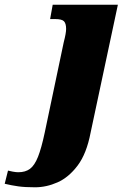

<svg xmlns="http://www.w3.org/2000/svg" viewBox="-160 -556 553 816"><path d="M-11 240Q-54 240 -82.5 236Q-111 232 -140 225L-126 169Q-119 171 -105.5 173.5Q-92 176 -82 176Q-52 176 -32.5 161.5Q-13 147 1.5 110.5Q16 74 30 8L111 -377Q121 -415 121 -433Q121 -456 112 -465.5Q103 -475 74 -475H53L64 -536H341L225 8Q208 97 170 147.5Q132 198 84.5 219Q37 240 -11 240Z"/></svg>

Font: Noto Serif Black
Style: Italic
Weight: 900
Italic angle: -12°
Designer: Monotype Design Team
Foundry: Monotype Imaging Inc.
Version: Version 2.013